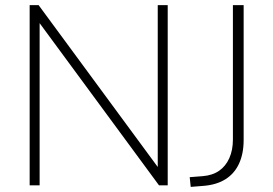

<svg xmlns="http://www.w3.org/2000/svg" viewBox="-20 -725 1069 751"><path d="M96 0V-705H131L619 -42H597V-705H636V0H602L114 -663H135V0ZM726 6 722 -32 773 -36Q811 -39 837 -57Q863 -75 877 -106.5Q891 -138 891 -179V-705H933V-177Q933 -124 915 -85Q897 -46 862 -24Q827 -2 776 2Z"/></svg>

Font: Nunito Sans 12pt ExtraLight
Style: Regular
Weight: 200
Version: Version 3.101;gftools[0.9.27]